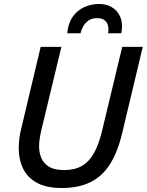

<svg xmlns="http://www.w3.org/2000/svg" viewBox="-20 -928 736 963"><path d="M290 15Q213 15 165.5 -11Q118 -37 96 -82Q74 -127 74 -186Q74 -209 77 -234Q80 -259 87 -285L184 -693H288L188 -278Q183 -257 179.5 -235.5Q176 -214 176 -195Q176 -161 188 -134Q200 -107 227 -91Q254 -75 302 -75Q355 -75 391 -96Q427 -117 451 -159.5Q475 -202 491 -268L593 -693H696L592 -257Q569 -162 530 -102Q491 -42 432 -13.5Q373 15 290 15ZM317 -761Q322 -811 344.5 -843.5Q367 -876 402 -892Q437 -908 477 -908Q511 -908 537 -894Q563 -880 577.5 -855Q592 -830 592 -795Q592 -787 591 -778.5Q590 -770 588 -761H522Q523 -766 523.5 -771Q524 -776 524 -780Q524 -806 510 -821.5Q496 -837 468 -837Q440 -837 423 -824.5Q406 -812 396.5 -794.5Q387 -777 384 -761Z"/></svg>

Font: Ubuntu Sans Medium
Style: Italic
Weight: 500
Italic angle: -13.5°
Designer: Dalton Maag Ltd
Foundry: Dalton Maag Ltd
Version: Version 1.006